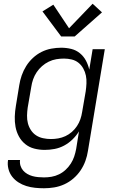

<svg xmlns="http://www.w3.org/2000/svg" viewBox="-20 -793 640 1026"><path d="M215 213Q191 213 167 210.5Q143 208 120.5 201Q98 194 78.5 181.5Q59 169 45 151Q31 133 25 109.5Q19 86 23 62H87Q85 78 89.5 92.5Q94 107 103.5 118Q113 129 126 136.5Q139 144 153.5 148Q168 152 184 153.5Q200 155 215 155Q235 155 255.5 151.5Q276 148 295.5 138.5Q315 129 331 114Q347 99 358.5 81Q370 63 376.5 43.5Q383 24 387 3L402 -91Q388 -68 367.5 -48Q347 -28 322.5 -15Q298 -2 271.5 3Q245 8 219 8Q190 8 163 1Q136 -6 115 -23Q94 -40 81 -64Q68 -88 63 -115Q58 -142 59 -170.5Q60 -199 65 -228L83 -338Q87 -364 96 -390Q105 -416 120 -440Q135 -464 156 -483.5Q177 -503 202 -515.5Q227 -528 254 -533Q281 -538 307 -538Q335 -538 361 -531.5Q387 -525 407 -508.5Q427 -492 439 -469.5Q451 -447 457 -421L475 -530H540L450 13Q446 40 436.5 66.5Q427 93 411 117Q395 141 372.5 160.5Q350 180 323.5 192Q297 204 269.5 208.5Q242 213 215 213ZM252 -50Q252 -50 252 -50Q252 -50 252 -50Q272 -50 291.5 -53.5Q311 -57 329.5 -65.5Q348 -74 364 -88Q380 -102 391.5 -119.5Q403 -137 409.5 -156Q416 -175 419 -195L438 -305Q441 -326 442 -347.5Q443 -369 439 -389Q435 -409 425 -427Q415 -445 399.5 -457.5Q384 -470 363.5 -475Q343 -480 322 -480Q301 -480 280.5 -476.5Q260 -473 240.5 -463.5Q221 -454 204.5 -439.5Q188 -425 176 -407Q164 -389 157 -369Q150 -349 147 -328L128 -218Q125 -197 124.5 -175.5Q124 -154 129 -134.5Q134 -115 145 -98Q156 -81 172.5 -70Q189 -59 210 -54.5Q231 -50 252 -50ZM307 -598 207 -732 265 -768 349 -642 475 -773 525 -727 379 -598Z"/></svg>

Font: Iosevka Curly Light Extended
Style: Italic
Weight: 300
Width: 7
Italic angle: -9°
Monospace: yes
Designer: Belleve Invis
Foundry: Belleve Invis
Version: Version 11.1.0; ttfautohint (v1.8.3)